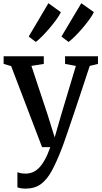

<svg xmlns="http://www.w3.org/2000/svg" viewBox="-20 -892 616 1164"><path d="M135 251.5Q119.5 251.5 106.2 249.2Q93 247 85.5 243.5V151.5Q92 155.5 106 158Q120 160.5 135 160.5Q156.5 160.5 176.2 153Q196 145.5 214.5 127.5Q233 109.5 250.8 78.2Q268.5 47 285 0H235L47.5 -491.5L2 -504.5V-551H245.5V-504.5L170.5 -492.5L269 -195.5L311.5 -59L351 -196L440 -492.5L374.5 -504.5V-551H574V-504.5L524 -492.5Q495 -404 470.2 -329.5Q445.5 -255 425.5 -195.8Q405.5 -136.5 390.5 -92.8Q375.5 -49 365.8 -21.8Q356 5.5 352 15Q322 92 293.2 144.8Q264.5 197.5 227.2 224.5Q190 251.5 135 251.5ZM395 -638 352.5 -670.5 473 -872.5 549 -818.5Q540.5 -799.5 521.5 -773.5Q502.5 -747.5 479.2 -720.2Q456 -693 433.5 -671Q411 -649 396 -638ZM196.5 -638 154 -670.5 273.5 -872.5 349 -818Q340 -798.5 321 -772.5Q302 -746.5 279 -719.5Q256 -692.5 234.2 -670.8Q212.5 -649 197.5 -638Z"/></svg>

Font: Merriweather 28pt Medium
Style: Regular
Weight: 500
Version: Version 2.100